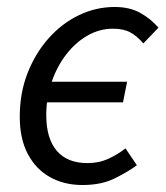

<svg xmlns="http://www.w3.org/2000/svg" viewBox="-20 -518 475 550"><path d="M216.1 12Q163.3 12 122.7 -10.9Q82.2 -33.8 59.4 -77.4Q36.6 -120.9 36.6 -183.4Q36.6 -251.3 58.9 -308.5Q81.3 -365.7 119.3 -408.4Q157.3 -451.1 206.2 -474.6Q255.1 -498 308.4 -498Q351.9 -498 382.1 -480.9Q412.4 -463.9 433.9 -438.7L390.6 -393.6Q372.3 -415.1 352.9 -425.4Q333.5 -435.8 303.4 -435.8Q265 -435.8 230.6 -416Q196.1 -396.3 169.6 -361.9Q143.1 -327.5 127.8 -282.9Q112.5 -238.4 112.5 -188.1Q112.5 -121.5 142.6 -86.1Q172.7 -50.8 230.4 -50.8Q263.5 -50.8 290.5 -63.2Q317.5 -75.7 339.5 -93L372.1 -44.6Q345.3 -25 307.5 -6.5Q269.8 12 216.1 12ZM82.5 -224.8 94.2 -283.9H344.1L332.3 -224.8Z"/></svg>

Font: Source Sans 3
Style: Italic
Weight: 200
Italic angle: -11°
Designer: Paul D. Hunt
Foundry: Adobe
Version: Version 3.046;hotconv 1.0.118;makeotfexe 2.5.65603